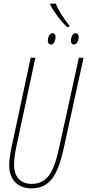

<svg xmlns="http://www.w3.org/2000/svg" viewBox="-20 -1034 483 1064"><path d="M351 -884H363L365 -892C333 -931 305 -973 289 -1014H259V-1006C281 -963 323 -911 351 -884ZM263 -787C279 -787 288 -812 288 -828C288 -843 281 -850 271 -850C254 -850 245 -826 245 -809C245 -794 252 -787 263 -787ZM390 -787C407 -787 416 -812 416 -828C416 -843 409 -850 398 -850C382 -850 373 -826 373 -809C373 -794 380 -787 390 -787ZM154 10C267 10 305 -82 336 -225L443 -714H417L310 -226C281 -92 250 -15 155 -15C98 -15 58 -50 58 -119C58 -143 61 -175 68 -209L176 -714H150L42 -209C35 -174 31 -142 31 -118C31 -34 83 10 154 10Z"/></svg>

Font: Noto Sans ExtraCondensed Thin
Style: Italic
Weight: 100
Width: 2
Italic angle: -12°
Designer: Monotype Design Team
Foundry: Monotype Imaging Inc.
Version: Version 2.013